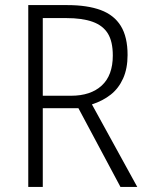

<svg xmlns="http://www.w3.org/2000/svg" viewBox="-20 -734 578 754"><path d="M244 -714Q323 -714 375.5 -694.5Q428 -675 454.5 -632Q481 -589 481 -518Q481 -465 463.5 -426Q446 -387 415 -362.5Q384 -338 341 -324L519 0H453L288 -309H148V0H91V-714ZM240 -663H148V-358H259Q336 -358 379.5 -398Q423 -438 423 -516Q423 -571 403.5 -602.5Q384 -634 343.5 -648.5Q303 -663 240 -663Z"/></svg>

Font: Noto Sans Thai SemiCondensed Light
Style: Regular
Weight: 300
Width: 4
Designer: Monotype Design Team
Foundry: Monotype Imaging Inc.
Version: Version 2.001